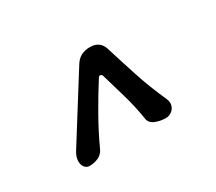

<svg xmlns="http://www.w3.org/2000/svg" viewBox="-71 -934 652 579"><g transform="rotate(-30 255.5 -645.0)"><path d="M101 -490Q91 -490 84.5 -498.5Q78 -507 78.5 -520.5Q79 -534 88 -549Q122 -604 157 -659Q192 -714 226 -769Q236 -786 249.5 -793Q263 -800 280 -800H281Q315 -800 325 -769Q342 -714 360 -659Q378 -604 403 -549Q409 -535 405.5 -524Q402 -513 393 -506.5Q384 -500 373 -500H371Q354 -500 336.5 -507Q319 -514 317 -531Q310 -575 297.5 -618.5Q285 -662 272 -706Q269 -711 265 -711Q261 -711 258 -706Q230 -662 202.5 -613.5Q175 -565 155 -521Q148 -504 133.5 -497Q119 -490 102 -490Z"/></g></svg>

Font: Winky Sans
Style: Italic
Weight: 400
Italic angle: -8.97852°
Designer: Simon Atzbach
Foundry: typofactur
Version: Version 1.205